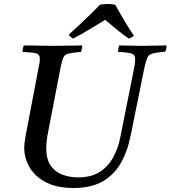

<svg xmlns="http://www.w3.org/2000/svg" viewBox="-20 -928 852 959"><path d="M348 11Q264 11 209.5 -17.5Q155 -46 128 -92Q101 -138 101 -190Q101 -198 102.5 -213Q104 -228 109 -255L171 -581Q175 -599 177 -611.5Q179 -624 179 -634Q179 -656 162.5 -661Q146 -666 92 -669Q94 -685 98 -701Q118 -701 147.5 -700.5Q177 -700 207 -699.5Q237 -699 255 -699Q282 -699 322 -700Q362 -701 391 -701Q391 -694 389 -685.5Q387 -677 385 -669Q342 -665 323 -660.5Q304 -656 297 -641.5Q290 -627 283 -593L221 -272Q215 -242 213 -221.5Q211 -201 211 -187Q211 -134 232.5 -102Q254 -70 290.5 -56Q327 -42 371 -42Q435 -42 477 -68.5Q519 -95 544.5 -140.5Q570 -186 581 -243L647 -573Q650 -589 652.5 -602.5Q655 -616 655 -629Q655 -646 648.5 -653.5Q642 -661 623.5 -664Q605 -667 569 -669Q571 -685 575 -701Q598 -701 634 -700Q670 -699 692 -699Q714 -699 748 -700Q782 -701 812 -701Q812 -684 805 -670Q762 -666 742.5 -661Q723 -656 716 -640.5Q709 -625 701 -589L632 -248Q616 -169 581.5 -110.5Q547 -52 490 -20.5Q433 11 348 11ZM505 -829Q479 -813 448 -794Q417 -775 389 -759Q361 -743 345 -735Q332 -743 323 -755Q350 -779 379.5 -806.5Q409 -834 435.5 -860Q462 -886 479 -904Q493 -908 517 -908Q541 -908 556 -904Q577 -865 602.5 -822.5Q628 -780 649 -749Q637 -740 624 -735Q601 -750 567 -777.5Q533 -805 505 -829Z"/></svg>

Font: Castoro
Style: Italic
Weight: 400
Italic angle: -11°
Designer: John Hudson with Paul Hanslow, assisted by Kaja Sojewska.
Foundry: Tiro Typeworks Ltd.
Version: Version 2.04